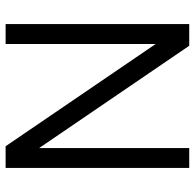

<svg xmlns="http://www.w3.org/2000/svg" viewBox="-25 -679 704 694"><g transform="rotate(-90 327.0 -332.0)"><path d="M138.9 -542.4 508.6 0H586.9V-663.7H515V-121.3L145.4 -663.7H67V0H138.9Z"/></g></svg>

Font: Diatome Awesome Regular
Style: Regular
Weight: 400
Designer: 15.100.17
Foundry: 15.100.17
Version: Version 1.008;Fontself Maker 3.5.8